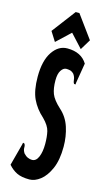

<svg xmlns="http://www.w3.org/2000/svg" viewBox="-126 -849 502 902"><g transform="rotate(15 125.0 -398.0)"><path d="M117 10Q79 10 56 -1Q33 -12 14 -34L42 -139L44 -149L51 -147Q56 -140 55.5 -128Q55 -116 64 -102Q74 -91 84.5 -86.5Q95 -82 105 -82Q125 -82 135.5 -107Q146 -132 146 -170Q146 -205 140 -231Q134 -257 105 -286Q68 -319 49 -359.5Q30 -400 30 -467Q30 -545 59 -588Q88 -631 131 -631Q199 -631 228 -583L212 -487L211 -477L204 -478Q199 -485 198 -497.5Q197 -510 188 -523Q178 -533 168.5 -535Q159 -537 151 -537Q137 -537 126 -520.5Q115 -504 115 -472Q115 -433 125 -407Q135 -381 170 -349Q204 -319 218.5 -274.5Q233 -230 233 -180Q233 -115 214.5 -73Q196 -31 169.5 -10.5Q143 10 117 10ZM66 -645 37 -691 124 -806H142L223 -695L192 -644L133 -708Z"/></g></svg>

Font: Inconsolata UltraCondensed Black
Style: Regular
Weight: 900
Width: 1
Monospace: yes
Designer: Raph Levien, Cyreal, Brenton Simpson
Foundry: Raph Levien, Cyreal, Google
Version: Version 3.001; ttfautohint (v1.8.2.53-6de2)